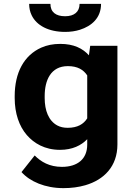

<svg xmlns="http://www.w3.org/2000/svg" viewBox="-20 -765 701 993"><path d="M431.1 -45V-17C431.1 56.7 381.6 98 300.2 98C236.1 98 191.8 72 159.4 39L91.2 125C134.7 173.8 213.2 208 307.9 208C349 208 386.7 203 421.2 193C517.4 165.1 587.3 95.9 587.3 -18V-528H446.5L439.9 -479C407.5 -514.8 361.5 -538 291.4 -538C254.7 -538 221.9 -531.5 193 -518.5C103.9 -478.5 56 -389.1 56 -268V-258C56 -178.1 79.3 -112 118.7 -66.5C155.5 -24.1 211.4 10 290.3 10C354.5 10 399.8 -12.8 431.1 -45ZM431.1 -375V-153C412.5 -123.1 380.9 -104 329.9 -104C309.4 -104 291.6 -108 276.6 -116C231.5 -140 211.1 -193.3 211.1 -258V-268C211.1 -349.3 242.1 -423 331 -423C381.5 -423 411.5 -404.3 431.1 -375ZM316.7 -681C268.9 -681 240.8 -702.4 240.8 -745H130.8C130.8 -723.7 135 -704.2 143.5 -686.5C169.1 -632.8 231.7 -600 316.7 -600C344.6 -600 370.1 -603.7 393.2 -611C454 -630.3 502.6 -672.2 502.6 -745H391.5C391.5 -703.6 363.6 -681 316.7 -681Z"/></svg>

Font: Asimov
Style: Wid
Weight: 500
Designer: Google
Version: Version 2.000980; 2014